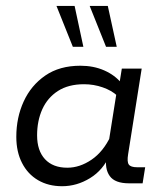

<svg xmlns="http://www.w3.org/2000/svg" viewBox="-20 -634 562 664"><path d="M194.7 10Q147.3 10 111.6 -10.9Q75.9 -31.8 56.2 -70.4Q36.4 -108.9 36.4 -160.7Q36.4 -227.6 61.9 -283.1Q87.3 -338.7 136.6 -372.7Q185.8 -406.7 258.1 -406.7Q303.8 -406.7 340.7 -390.4Q377.6 -374.1 400.1 -346.2L392 -338.7L401.3 -396.7H470L423.1 -100.7Q418.7 -74.2 425.5 -64.9Q432.3 -55.6 454 -55.6H482.1L473.2 0H426.4Q377.6 0 359.6 -25.1Q341.6 -50.2 348.2 -92.1L352 -116L360.1 -99Q337 -45.9 291.4 -18Q245.8 10 194.7 10ZM212.8 -54Q255.8 -54 296.7 -81.8Q337.5 -109.6 363 -164.2L355 -136.6L384.3 -321.3L385.3 -303.2Q366.1 -321.1 335.2 -331.9Q304.2 -342.7 270.7 -342.7Q216.6 -342.7 180.4 -319.4Q144.2 -296 126.2 -256Q108.3 -216.1 108.3 -165.8Q108.3 -113.1 135.6 -83.5Q163 -54 212.8 -54ZM346.7 -472.2 290.1 -613.5H352.8L383.7 -472.2ZM231.9 -472.2 175.3 -613.5H238L268.3 -472.2Z"/></svg>

Font: Rokkitt SemiBold
Style: Italic
Weight: 600
Italic angle: -9°
Designer: Vernon Adams
Foundry: Vernon Adams
Version: Version 3.103